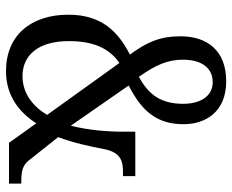

<svg xmlns="http://www.w3.org/2000/svg" viewBox="-87 -677 774 640"><g transform="rotate(90 300.0 -357.0)"><path d="M217 10C301 10 356 -36 391 -91L456 0H592V-41H584C550 -41 530 -46 514 -67L437 -164C456 -214 468 -269 477 -317C489 -378 523 -380 558 -380H567V-421H419V-382C419 -330 414 -264 399 -206L265 -399C354 -444 394 -496 394 -582C394 -654 354 -724 251 -724C147 -724 101 -659 101 -572C101 -502 121 -459 162 -403C88 -365 29 -311 29 -198C29 -73 98 10 217 10ZM236 -433C196 -490 179 -529 179 -580C179 -640 205 -679 254 -679C302 -679 326 -636 326 -581C326 -510 299 -467 236 -433ZM234 -45C165 -45 117 -96 117 -200C117 -292 148 -339 190 -368L363 -127C335 -80 291 -45 234 -45Z"/></g></svg>

Font: Noto Serif Devanagari ExtraCondensed
Style: Regular
Weight: 400
Width: 2
Designer: Universal Thirst, Indian Type Foundry and the Monotype Design Team
Foundry: Monotype Imaging Inc.
Version: Version 2.004